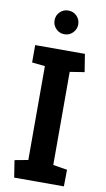

<svg xmlns="http://www.w3.org/2000/svg" viewBox="-98 -943 545 989"><g transform="rotate(10 174.0 -448.0)"><path d="M51 0 37 -89 107 -102V-593L39 -600V-691H299L314 -598L238 -586V-99L312 -87L311 0ZM177 -772Q151 -772 133 -790.5Q115 -809 115 -834Q115 -860 133 -878Q151 -896 177 -896Q203 -896 221 -878Q239 -860 239 -834Q239 -809 221 -790.5Q203 -772 177 -772Z"/></g></svg>

Font: Kreon Light
Style: Bold
Weight: 700
Version: Version 2.002